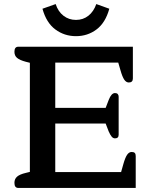

<svg xmlns="http://www.w3.org/2000/svg" viewBox="-20 -925 751 945"><path d="M189 -882 254 -905Q266 -868 292.5 -847.5Q319 -827 354 -827Q389 -827 415 -847.5Q441 -868 454 -905L518 -882Q499 -813 455 -780Q411 -747 354 -747Q297 -747 252.5 -780Q208 -813 189 -882ZM70 0Q51 0 51 -25Q51 -44 64 -55.5Q77 -67 107 -74L127 -79V-616L107 -621Q77 -629 64 -640Q51 -651 51 -670Q51 -695 70 -695H634V-539Q634 -519 614 -519Q601 -519 591.5 -533Q582 -547 573 -579L562 -617H252V-394H500L515 -433Q528 -467 546 -467Q555 -467 559.5 -462Q564 -457 564 -449V-262Q564 -244 546 -244Q537 -244 530 -252Q523 -260 515 -278L500 -317H252V-78H576L587 -117Q596 -149 605.5 -163Q615 -177 628 -177Q639 -177 643.5 -172Q648 -167 648 -157V0Z"/></svg>

Font: Maitree Semibold
Style: Regular
Weight: 600
Designer: CadsonDemak Team
Foundry: CadsonDemak
Version: Version 1.010